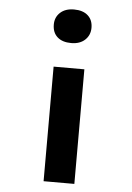

<svg xmlns="http://www.w3.org/2000/svg" viewBox="-56 -841 609 883"><g transform="rotate(5 249.0 -399.5)"><path d="M179 0V-529H321V0ZM250 -644Q209 -644 186 -664.5Q163 -685 163 -722Q163 -756 186.5 -777.5Q210 -799 250 -799Q291 -799 314 -778.5Q337 -758 337 -722Q337 -688 313.5 -666Q290 -644 250 -644Z"/></g></svg>

Font: Lexend Peta SemiBold
Style: Regular
Weight: 600
Designer: Bonnie Shaver-Troup, Thomas Jockin
Foundry: Lexend
Version: Version 1.007